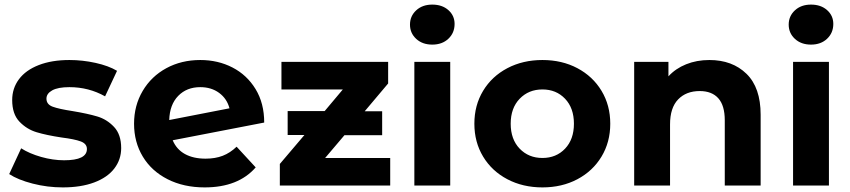

<svg xmlns="http://www.w3.org/2000/svg" viewBox="-20 -807 3698 835"><path d="M20 -50 72 -162Q108 -139 159 -124.5Q210 -110 259 -110Q358 -110 358 -159Q358 -182 331 -192Q304 -202 248 -209Q182 -219 139 -232Q96 -245 64.5 -278Q33 -311 33 -372Q33 -423 62.5 -462.5Q92 -502 148.5 -524Q205 -546 282 -546Q339 -546 395.5 -533.5Q452 -521 489 -499L437 -388Q366 -428 282 -428Q232 -428 207 -414Q182 -400 182 -378Q182 -353 209 -343Q236 -333 295 -324Q361 -313 403 -300.5Q445 -288 476 -255Q507 -222 507 -163Q507 -113 477 -74Q447 -35 389.5 -13.5Q332 8 253 8Q186 8 122 -8.5Q58 -25 20 -50Z M1009 -169 1092 -79Q1016 8 870 8Q779 8 709 -27.5Q639 -63 601 -126Q563 -189 563 -269Q563 -348 600.5 -411.5Q638 -475 703.5 -510.5Q769 -546 851 -546Q928 -546 991 -513.5Q1054 -481 1091.5 -419.5Q1129 -358 1129 -274L731 -197Q748 -157 784.5 -137Q821 -117 874 -117Q916 -117 948.5 -129.5Q981 -142 1009 -169ZM716 -285 978 -336Q967 -378 933 -403Q899 -428 851 -428Q792 -428 755 -390Q718 -352 716 -285Z M1677 -120V0H1197V-94L1304 -220H1231V-324H1392L1471 -418H1204V-538H1668V-444L1566 -323H1642V-219H1478L1394 -120Z M1782 -538H1938V0H1782ZM1763 -700Q1763 -737 1790 -762Q1817 -787 1860 -787Q1903 -787 1930 -763Q1957 -739 1957 -703Q1957 -664 1930 -638.5Q1903 -613 1860 -613Q1817 -613 1790 -638Q1763 -663 1763 -700Z M2043 -269Q2043 -349 2081 -412Q2119 -475 2186.5 -510.5Q2254 -546 2339 -546Q2424 -546 2491 -510.5Q2558 -475 2596 -412Q2634 -349 2634 -269Q2634 -189 2596 -126Q2558 -63 2491 -27.5Q2424 8 2339 8Q2254 8 2186.5 -27.5Q2119 -63 2081 -126Q2043 -189 2043 -269ZM2476 -269Q2476 -337 2437.5 -377.5Q2399 -418 2339 -418Q2279 -418 2240 -377.5Q2201 -337 2201 -269Q2201 -201 2240 -160.5Q2279 -120 2339 -120Q2399 -120 2437.5 -160.5Q2476 -201 2476 -269Z M3288 -308V0H3132V-284Q3132 -348 3104 -379.5Q3076 -411 3023 -411Q2964 -411 2929 -374.5Q2894 -338 2894 -266V0H2738V-538H2887V-475Q2918 -509 2964 -527.5Q3010 -546 3065 -546Q3165 -546 3226.5 -486Q3288 -426 3288 -308Z M3429 -538H3585V0H3429ZM3410 -700Q3410 -737 3437 -762Q3464 -787 3507 -787Q3550 -787 3577 -763Q3604 -739 3604 -703Q3604 -664 3577 -638.5Q3550 -613 3507 -613Q3464 -613 3437 -638Q3410 -663 3410 -700Z"/></svg>

Font: Montserrat Alternates
Style: Bold
Weight: 700
Designer: Julieta Ulanovsky
Foundry: Julieta Ulanovsky
Version: Version 7.200